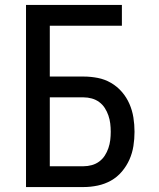

<svg xmlns="http://www.w3.org/2000/svg" viewBox="-20 -755 640 775"><path d="M85 0V-735H472V-651H181V-446H318Q346 -446 374.5 -440.5Q403 -435 428 -420.5Q453 -406 472 -384Q491 -362 502.5 -335.5Q514 -309 518.5 -280.5Q523 -252 523 -223Q523 -194 518.5 -165.5Q514 -137 502.5 -111Q491 -85 472 -62.5Q453 -40 428 -26Q403 -12 374.5 -6Q346 0 318 0ZM318 -84Q334 -84 350.5 -88.5Q367 -93 380.5 -103Q394 -113 403 -127Q412 -141 417.5 -157Q423 -173 425 -189.5Q427 -206 427 -223Q427 -240 425 -256.5Q423 -273 417.5 -289Q412 -305 403 -319Q394 -333 380.5 -343Q367 -353 350.5 -357.5Q334 -362 318 -362H181V-84Z"/></svg>

Font: Iosevka Aile Medium
Style: Regular
Weight: 500
Designer: Belleve Invis
Foundry: Belleve Invis
Version: Version 27.3.5; ttfautohint (v1.8.4)